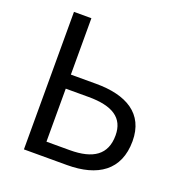

<svg xmlns="http://www.w3.org/2000/svg" viewBox="-132 -848 911 963"><g transform="rotate(20 324.0 -367.0)"><path d="M100 0H330C493 0 598 -69 598 -225C598 -372 489 -433 328 -433H193V-734H100ZM193 -75V-358H315C443 -358 508 -316 508 -223C508 -120 442 -75 317 -75Z"/></g></svg>

Font: Microsoft YaHei
Style: Regular
Weight: 400
Designer: Ryoko NISHIZUKA 西塚涼子 (kana, bopomofo & ideographs); Paul D. Hunt (Latin, Greek & Cyrillic); Sandoll Communications 산돌커뮤니
Foundry: Adobe
Version: Version 2.001;hotconv 1.0.111;makeotfexe 2.5.65597